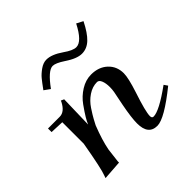

<svg xmlns="http://www.w3.org/2000/svg" viewBox="-123 -518 631 631"><g transform="rotate(-45 192.0 -203.0)"><path d="M83 -337.9Q98.6 -359.4 107.4 -370.1Q116.2 -380.9 131.3 -391.6Q146.5 -402.3 161.1 -402.3Q185.5 -402.3 217.8 -379.9Q244.1 -361.3 259.8 -361.3Q286.1 -361.3 314.5 -417L336.9 -405.3Q318.4 -368.2 299.8 -350.6Q281.2 -333 257.8 -333Q234.4 -333 201.2 -355.5Q174.8 -373 161.1 -373Q139.6 -373 103.5 -323.2ZM4.9 -221.7V-238.3H59.6Q82 -238.3 97.7 -268.6L99.6 -273.4L110.4 -268.6L107.4 -154.3Q111.3 -164.1 119.1 -177.2Q127 -190.4 142.6 -212.4Q158.2 -234.4 181.6 -249Q205.1 -263.7 230.5 -263.7Q265.6 -263.7 287.6 -243.2Q309.6 -222.7 309.6 -190.4Q309.6 -168.9 293 -118.2Q270.5 -50.8 270.5 -30.3Q270.5 -20.5 278.3 -20.5Q304.7 -20.5 375 -71.3L383.8 -58.6Q298.8 9.8 265.6 9.8Q223.6 9.8 223.6 -43Q223.6 -69.3 233.4 -120.1L243.2 -168.9Q245.1 -179.7 245.1 -190.4Q245.1 -209 240.2 -220.7Q235.4 -232.4 226.6 -232.4Q205.1 -232.4 185.5 -219.2Q166 -206.1 152.8 -186Q139.6 -166 133.3 -154.3Q127 -142.6 123 -134.8Q103.5 -85 96.7 -48.8Q91.8 -6.8 90.8 0V5.9L23.4 10.7L26.4 2Q35.2 -19.5 52.7 -120.1V-219.7Z"/></g></svg>

Font: Kleymisska
Style: Regular
Weight: 500
Italic angle: -8°
Designer: gluk
Foundry: gluk
Version: Version 0.298